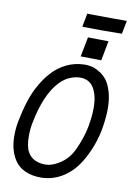

<svg xmlns="http://www.w3.org/2000/svg" viewBox="-100 -987 721 1056"><g transform="rotate(10 260.5 -459.5)"><path d="M521 -924.3 506.3 -850.1H498Q469.7 -849.1 399.4 -849.1Q326.7 -849.1 293.5 -850.1L285.2 -850.6L299.8 -926.3L308.6 -925.3Q340.3 -924.3 432.6 -924.3Q432.6 -924.3 512.7 -924.3ZM326.2 -797.9 440.9 -796.4 419.9 -686.5 304.7 -688ZM335.4 -647.5Q354 -647.5 372.8 -643.6Q391.6 -639.6 415.8 -625.7Q439.9 -611.8 458 -589.6Q476.1 -567.4 488.8 -526.1Q501.5 -484.9 501.5 -430.7Q501.5 -374.5 489.3 -310.1L488.3 -304.7Q477.1 -248 454.1 -194.8Q431.2 -141.6 404.8 -104.5Q366.7 -51.3 314.5 -22.5Q262.2 6.3 202.1 6.3Q154.8 6.3 115.7 -11Q76.7 -28.3 54.7 -63.5Q21 -117.2 21 -196.3Q21 -237.8 29.3 -279.3Q41 -339.4 56.4 -387.7Q71.8 -436 89.6 -469.7Q107.4 -503.4 122.8 -525.1Q138.2 -546.9 156.7 -566.9Q189.5 -602.5 235.1 -624.5Q280.8 -646.5 335.4 -647.5ZM116.7 -119.6Q145 -68.4 216.8 -68.4Q248.5 -68.4 285.6 -89.6Q322.8 -110.8 345.2 -141.6Q363.3 -164.1 383.3 -214.4Q403.3 -264.6 411.6 -306.2L413.6 -315.4Q424.3 -373.5 424.3 -420.9Q424.3 -465.3 414.6 -496.6Q401.9 -537.1 379.4 -554.9Q356.9 -572.8 323.7 -572.8Q296.4 -572.8 266.4 -560.3Q236.3 -547.9 211.4 -522Q139.2 -447.3 106.9 -281.2Q100.1 -248 100.1 -208Q100.1 -148.4 116.7 -119.6Z"/></g></svg>

Font: Fantasque Sans Mono
Style: Italic
Weight: 400
Italic angle: -11°
Monospace: yes
Designer: Jany Belluz
Version: Version 1.8.0 ; ttfautohint (v1.8.2)